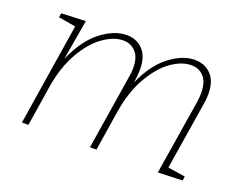

<svg xmlns="http://www.w3.org/2000/svg" viewBox="-89 -695 1087 862"><g transform="rotate(20 454.5 -264.0)"><path d="M764 -35 847 -22 844 -2 727 2 785 -358Q788 -381 788 -399Q788 -451 765 -476.5Q742 -502 704 -502Q659 -502 609.5 -467Q560 -432 519.5 -361.5Q479 -291 463 -191L433 0H402L459 -358Q463 -378 463 -400Q463 -451 439.5 -476.5Q416 -502 379 -502Q335 -502 285 -467Q235 -432 194.5 -361.5Q154 -291 138 -191L108 0H77L154 -487L72 -501L75 -521L191 -526L158 -334Q202 -434 264.5 -482Q327 -530 386 -530Q434 -530 464 -498Q494 -466 494 -404Q494 -384 491 -361L488 -341Q531 -437 592.5 -483.5Q654 -530 711 -530Q759 -530 789.5 -498.5Q820 -467 820 -405Q820 -381 816 -360Z"/></g></svg>

Font: Bitter Pro ExtraLight
Style: Italic
Weight: 275
Italic angle: -9°
Designer: Sol Matas, and Bitter project Authors
Foundry: Sol Matas
Version: Version 1.010